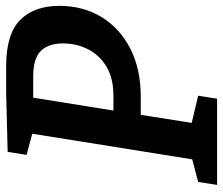

<svg xmlns="http://www.w3.org/2000/svg" viewBox="-72 -670 742 639"><g transform="rotate(-90 299.5 -351.0)"><path d="M296 -254H211L240 -277L207 -69L199 -87L300 -63L290 0H3L13 -63L104 -87L86 -69L176 -631L189 -611L103 -634L113 -697L310 -702H399Q505 -702 552 -655.5Q599 -609 599 -525Q599 -446 562 -385Q525 -324 457 -289Q389 -254 296 -254ZM365 -612H278L297 -634L247 -323L231 -345H300Q357 -345 395.5 -367.5Q434 -390 454 -428.5Q474 -467 474 -513Q474 -561 449 -586.5Q424 -612 365 -612Z"/></g></svg>

Font: Bitter Thin SemiBold
Style: Italic
Weight: 600
Italic angle: -9°
Version: Version 2.002